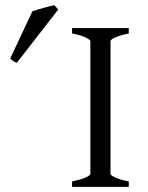

<svg xmlns="http://www.w3.org/2000/svg" viewBox="-20 -724 573 744"><path d="M259.3 0V-21Q292.5 -27.8 311.3 -35.9Q330.1 -43.9 330.1 -50.8V-564Q330.1 -569.8 312.3 -578.6Q294.4 -587.4 259.3 -594.2V-615.2H479V-594.2Q445.8 -587.4 427 -579.1Q408.2 -570.8 408.2 -564V-50.8Q408.2 -44.9 426 -36.4Q443.8 -27.8 479 -21V0ZM45.4 -481Q41.5 -481.9 38.6 -483.2Q35.6 -484.4 32.7 -486.3Q29.8 -488.3 26.9 -490.7Q23.9 -493.2 19.5 -497.1L105.5 -680.2Q113.3 -683.1 124 -686.3Q134.8 -689.5 146.5 -692.9Q158.2 -696.3 169.7 -699Q181.2 -701.7 190.4 -704.1L205.6 -687Z"/></svg>

Font: Gentium
Style: Regular
Weight: 400
Designer: J. Victor Gaultney
Version: Version 1.03; 2011; OFL 1.1 release